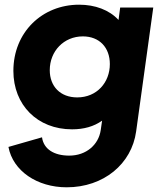

<svg xmlns="http://www.w3.org/2000/svg" viewBox="-20 -578 691 818"><path d="M264 220C422 220 541 120 560 -18L633 -546H492L485 -493C445 -536 385 -558 317 -558C159 -558 37 -440 37 -276C37 -131 139 -27 287 -27C337 -27 380 -39 415 -64L409 -23C400 38 348 85 275 85C211 85 166 58 159 7L16 48C35 150 138 220 264 220ZM192 -279C192 -360 252 -423 333 -423C404 -423 448 -375 448 -305C448 -227 393 -163 309 -163C237 -163 192 -210 192 -279Z"/></svg>

Font: Mluvka ExtraBold
Style: Italic
Weight: 800
Italic angle: -8°
Designer: Modified by Jiří Krblich, Original typeface by Gumpita Rahayu
Foundry: Gumpita Rahayu & Jiří Krblich
Version: Version 2.000;Glyphs 3.1.1 (3134)